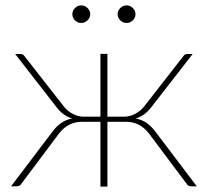

<svg xmlns="http://www.w3.org/2000/svg" viewBox="-20 -694 774 715"><path d="M21 0ZM217 -298.5Q230 -281 250.5 -270.2Q271 -259.5 292 -259.5H354V-493.5H380V-259.5H442Q463 -259.5 483.5 -270.2Q504 -281 517.5 -298.5L662.5 -484.5Q667.5 -493 678 -493H697.5L544 -295.5Q532.5 -280.5 518.5 -269.5Q504.5 -258.5 485 -253Q507.5 -248.5 525 -236.8Q542.5 -225 557 -206L713 0H695Q679.5 0 675 -9.5L535 -196.5Q519 -217.5 497.5 -229Q476 -240.5 449 -240.5H380V1H354V-240.5H285.5Q258.5 -240.5 237 -229Q215.5 -217.5 199.5 -196.5L59.5 -9.5Q54 0 39.5 0H21L177 -206Q191.5 -225 209 -236.8Q226.5 -248.5 249 -253Q229.5 -258.5 215.5 -269.5Q201.5 -280.5 190 -295.5L36.5 -493H56Q66.5 -493 71.5 -484.5ZM316 -641Q316 -628 305.8 -618.2Q295.5 -608.5 282.5 -608.5Q269 -608.5 259.2 -618.2Q249.5 -628 249.5 -641Q249.5 -654.5 259.2 -664.2Q269 -674 282.5 -674Q295.5 -674 305.8 -664.2Q316 -654.5 316 -641ZM484.5 -641Q484.5 -628 474.5 -618.2Q464.5 -608.5 451.5 -608.5Q438 -608.5 428 -618.2Q418 -628 418 -641Q418 -654.5 428 -664.2Q438 -674 451.5 -674Q464.5 -674 474.5 -664.2Q484.5 -654.5 484.5 -641Z"/></svg>

Font: Lato Thin
Style: Regular
Weight: 200
Designer: Lukasz Dziedzic
Foundry: tyPoland Lukasz Dziedzic
Version: Version 2.007; 2014-02-27